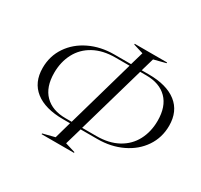

<svg xmlns="http://www.w3.org/2000/svg" viewBox="-149 -904 1145 1095"><g transform="rotate(30 424.0 -356.0)"><path d="M351 -135H305Q187 -135 122.5 -185.5Q58 -236 58 -331Q58 -409 99.5 -470.5Q141 -532 213 -566.5Q285 -601 373 -601H484L509 -687L444 -707V-712H657V-707L579 -687L554 -601H601Q719 -601 783.5 -550.5Q848 -500 848 -405Q848 -327 806.5 -265.5Q765 -204 692.5 -169.5Q620 -135 532 -135H421L389 -25L455 -5V0H242V-5L320 -25ZM315 -147H355L481 -589H388Q306 -589 247.5 -557Q189 -525 159 -468Q129 -411 129 -339Q129 -246 178 -196.5Q227 -147 315 -147ZM518 -147Q600 -147 658.5 -179Q717 -211 747 -268Q777 -325 777 -397Q777 -490 728 -539.5Q679 -589 591 -589H551L424 -147Z"/></g></svg>

Font: Nyght Serif Light Italic
Style: Regular
Weight: 300
Italic angle: -16°
Designer: Maksym Kobuzan
Version: Version 0.410